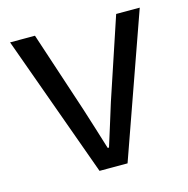

<svg xmlns="http://www.w3.org/2000/svg" viewBox="-86 -626 693 708"><g transform="rotate(-15 260.5 -271.5)"><path d="M209 0H316L508 -543H418L315 -234C299 -181 281 -126 265 -74H260C244 -126 227 -181 210 -234L108 -543H13Z"/></g></svg>

Font: Noto Sans KR
Style: Regular
Weight: 400
Designer: Ryoko NISHIZUKA 西塚涼子 (kana, bopomofo & ideographs); Paul D. Hunt (Latin, Greek & Cyrillic); Sandoll Communications 산돌커뮤니
Foundry: Adobe
Version: Version 2.004;hotconv 1.0.118;makeotfexe 2.5.65603